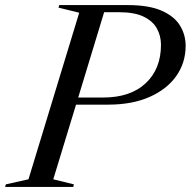

<svg xmlns="http://www.w3.org/2000/svg" viewBox="-59 -735 750 755"><path d="M150.5 -30 231.5 -10 229 0H-39L-36 -10L53 -30L252.5 -685L171 -705L174 -715H443Q526.5 -715 576.5 -693Q626.5 -671 648.8 -634.5Q671 -598 671 -555Q671 -488.5 634.2 -436.2Q597.5 -384 529.2 -353.8Q461 -323.5 366 -323.5H240ZM346.5 -351.5Q454 -351.5 514 -407.8Q574 -464 574 -559Q574 -593.5 558.2 -622.5Q542.5 -651.5 506.5 -669.2Q470.5 -687 409 -687H350.5L248.5 -351.5Z"/></svg>

Font: Newsreader 72pt
Style: Italic
Weight: 400
Italic angle: -17°
Designer: Hugues Gentile
Foundry: Production Type
Version: Version 1.003; ttfautohint (v1.8.3)